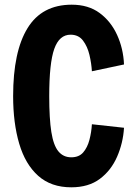

<svg xmlns="http://www.w3.org/2000/svg" viewBox="-20 -785 579 819"><path d="M284 14Q198 14 143 -35Q88 -84 62 -172Q36 -260 36 -375Q36 -565 97.5 -665Q159 -765 286 -765Q357 -765 405 -729.5Q453 -694 479.5 -636Q506 -578 509 -510L372 -481Q370 -515 361.5 -551Q353 -587 334 -612Q315 -637 281 -637Q233 -637 211.5 -576.5Q190 -516 190 -375Q190 -279 199 -222Q208 -165 229 -139.5Q250 -114 284 -114Q317 -114 335 -135Q353 -156 361.5 -188.5Q370 -221 372 -255L509 -240Q505 -175 479.5 -116.5Q454 -58 406 -22Q358 14 284 14Z"/></svg>

Font: Freeman
Style: Regular
Weight: 400
Designer: Vernon Adams, Aoife Mooney, Rodrigo Fuenzalida
Foundry: Rodrigo Fuenzalida
Version: Version 1.000; ttfautohint (v1.8.4.7-5d5b)